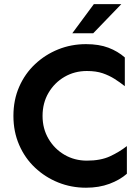

<svg xmlns="http://www.w3.org/2000/svg" viewBox="-20 -879 668 914"><path d="M389.6 14.6Q319.3 14.6 257.3 -10.3Q195.3 -35.2 147 -80.6Q98.6 -126 71.3 -189Q43.9 -252 43.9 -327.1Q43.9 -403.3 71.3 -465.8Q98.6 -528.3 147 -573.7Q195.3 -619.1 257.3 -644Q319.3 -668.9 389.6 -668.9Q451.2 -668.9 496.1 -651.9Q541 -634.8 574.2 -605.5V-468.8Q550.8 -487.3 525.4 -503.4Q500 -519.5 468.8 -530.3Q437.5 -541 393.6 -541Q335 -541 287.1 -513.2Q239.3 -485.4 210.9 -437Q182.6 -388.7 182.6 -327.1Q182.6 -266.6 210.9 -218.3Q239.3 -169.9 287.1 -142.1Q335 -114.3 393.6 -114.3Q459 -114.3 503.4 -134.8Q547.9 -155.3 584 -183.6V-51.8Q550.8 -22.5 501 -3.9Q451.2 14.6 389.6 14.6ZM324.2 -720.7 426.8 -859.4H557.6L423.8 -720.7Z"/></svg>

Font: Sen
Style: Bold
Weight: 700
Designer: Kosal Sen, Philatype
Foundry: Philatype
Version: Version 2.000;gftools[0.9.31]